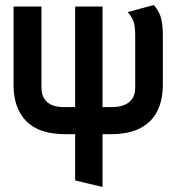

<svg xmlns="http://www.w3.org/2000/svg" viewBox="-20 -527 702 764"><path d="M592 -507 488 -479Q505 -460 511.5 -440.5Q518 -421 518 -386V-178Q518 -150 505.5 -133Q493 -116 472.5 -108.5Q452 -101 429 -101H388V-501H279V-101H232Q205 -101 185.5 -109.5Q166 -118 155.5 -135.5Q145 -153 145 -178V-501H34V-188Q34 -97 84.5 -45Q135 7 241 7H279V191L388 217V7H419Q492 7 538 -17Q584 -41 606 -85Q628 -129 628 -190V-388Q628 -427 621 -454.5Q614 -482 592 -507Z"/></svg>

Font: Advent Pro Expanded
Style: Bold
Weight: 700
Width: 7
Designer: VivaRado, Andreas Kalpakidis
Foundry: VivaRado, Andreas Kalpakidis
Version: Version 3.000